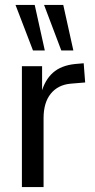

<svg xmlns="http://www.w3.org/2000/svg" viewBox="-20 -760 384 780"><path d="M69 0V-491H151V-383H148Q162 -435 195 -464.5Q228 -494 285 -500L320 -503L326 -425L266 -420Q215 -415 186 -379Q157 -343 157 -280V0ZM229 -555 159 -740H237L278 -555ZM114 -555 43 -740H121L162 -555Z"/></svg>

Font: Nunito Sans 10pt Condensed Medium
Style: Regular
Weight: 500
Width: 3
Designer: Vernon Adams
Foundry: Vernon Adams
Version: Version 3.101;gftools[0.9.27]